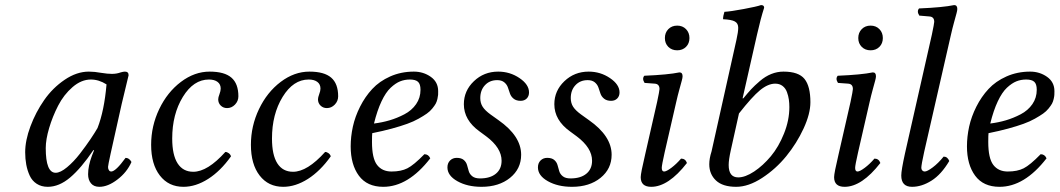

<svg xmlns="http://www.w3.org/2000/svg" viewBox="-20 -718 4128 748"><path d="M359.9 -219.2Q386.2 -286.6 395 -389.2Q365.2 -408.2 334 -408.2Q296.9 -408.2 262.7 -378.7Q228.5 -349.1 206.5 -306.4Q184.6 -263.7 171.4 -219Q158.2 -174.3 158.2 -141.1Q158.2 -44.9 196.8 -44.9Q215.3 -44.9 241.2 -66.4Q267.1 -87.9 291.3 -119.1Q315.4 -150.4 332.8 -176.3Q350.1 -202.1 359.9 -219.2ZM466.8 -439Q481 -439 481 -424.8Q478 -414.1 454.1 -313L411.1 -120.1Q400.9 -73.2 400.9 -67.9Q400.9 -60.5 403.6 -56.2Q406.2 -51.8 408.4 -50.8Q410.6 -49.8 413.1 -49.8Q430.7 -49.8 469.2 -103Q483.4 -103 492.2 -86.9Q474.6 -46.9 437.5 -18.6Q400.4 9.8 367.2 9.8Q345.7 9.8 334.5 -3.7Q323.2 -17.1 323.2 -39.1Q323.2 -71.3 337.9 -110.8L346.2 -131.8L344.2 -133.8Q296.4 -63 253.4 -26.6Q210.4 9.8 166 9.8Q141.1 9.8 123 -2Q105 -13.7 95.7 -33.9Q86.4 -54.2 82.3 -76.7Q78.1 -99.1 78.1 -125Q78.1 -170.9 98.6 -225.8Q119.1 -280.8 152.1 -328.1Q185.1 -375.5 231.9 -407.2Q278.8 -439 326.2 -439Q348.1 -439 375 -434.1Q398.9 -430.2 416 -430.2Q434.6 -430.2 450.2 -436Q460.4 -439 466.8 -439Z M879.9 -108.9Q839.4 -51.8 791 -21Q742.7 9.8 694.8 9.8Q636.7 9.8 602.8 -34.2Q568.8 -78.1 568.8 -153.8Q568.8 -227.1 600.3 -293Q631.8 -358.9 684.8 -398.9Q737.8 -439 796.9 -439Q854.5 -439 881.6 -415.5Q908.7 -392.1 908.7 -342.8Q908.7 -324.2 895.5 -310.5Q882.3 -296.9 864.7 -296.9Q850.1 -296.9 840.1 -306.6Q830.1 -316.4 830.1 -331.1Q830.1 -338.4 835 -351.1Q839.8 -363.8 839.8 -373Q839.8 -389.6 827.6 -398.9Q815.4 -408.2 793.9 -408.2Q733.9 -408.2 692.4 -340.6Q650.9 -272.9 650.9 -178.2Q650.9 -114.3 671.9 -81.5Q692.9 -48.8 732.9 -48.8Q788.6 -48.8 857.9 -126Q864.7 -126 871.3 -121.1Q877.9 -116.2 879.9 -108.9Z M1268.6 -108.9Q1228 -51.8 1179.7 -21Q1131.3 9.8 1083.5 9.8Q1025.4 9.8 991.5 -34.2Q957.5 -78.1 957.5 -153.8Q957.5 -227.1 989 -293Q1020.5 -358.9 1073.5 -398.9Q1126.5 -439 1185.5 -439Q1243.2 -439 1270.3 -415.5Q1297.4 -392.1 1297.4 -342.8Q1297.4 -324.2 1284.2 -310.5Q1271 -296.9 1253.4 -296.9Q1238.8 -296.9 1228.8 -306.6Q1218.8 -316.4 1218.8 -331.1Q1218.8 -338.4 1223.6 -351.1Q1228.5 -363.8 1228.5 -373Q1228.5 -389.6 1216.3 -398.9Q1204.1 -408.2 1182.6 -408.2Q1122.6 -408.2 1081.1 -340.6Q1039.6 -272.9 1039.6 -178.2Q1039.6 -114.3 1060.5 -81.5Q1081.5 -48.8 1121.6 -48.8Q1177.2 -48.8 1246.6 -126Q1253.4 -126 1260 -121.1Q1266.6 -116.2 1268.6 -108.9Z M1618.2 -368.2Q1618.2 -390.6 1608.4 -399.4Q1598.6 -408.2 1577.1 -408.2Q1556.6 -408.2 1538.8 -401.1Q1521 -394 1502 -376.2Q1482.9 -358.4 1466.3 -323.2Q1449.7 -288.1 1437 -236.8Q1468.8 -240.7 1497.8 -249.3Q1526.9 -257.8 1555.4 -272.7Q1584 -287.6 1601.1 -312.3Q1618.2 -336.9 1618.2 -368.2ZM1430.2 -199.2Q1429.2 -191.4 1429.2 -165Q1429.2 -101.1 1449 -75.4Q1468.8 -49.8 1505.4 -49.8Q1542.5 -49.8 1567.1 -62.3Q1591.8 -74.7 1633.3 -117.2Q1649.4 -117.2 1656.2 -101.1Q1570.3 9.8 1473.1 9.8Q1410.2 9.8 1378.2 -33.4Q1346.2 -76.7 1346.2 -147.9Q1346.2 -185.5 1354.7 -224.6Q1363.3 -263.7 1382.8 -302.5Q1402.3 -341.3 1430.2 -371.3Q1458 -401.4 1500.2 -420.2Q1542.5 -439 1592.3 -439Q1629.4 -439 1658.2 -418.7Q1687 -398.4 1687 -362.8Q1687 -354 1686.8 -348.6Q1686.5 -343.3 1684.1 -332.5Q1681.6 -321.8 1677.5 -314.2Q1673.3 -306.6 1664.3 -295.4Q1655.3 -284.2 1642.8 -275.4Q1630.4 -266.6 1610.8 -255.6Q1591.3 -244.6 1566.4 -235.6Q1541.5 -226.6 1506.6 -217Q1471.7 -207.5 1430.2 -199.2Z M1723.1 -65.9Q1723.1 -82.5 1733.4 -92.8Q1743.7 -103 1759.3 -103Q1777.3 -103 1786.9 -94.7Q1796.4 -86.4 1799.6 -74.7Q1802.7 -63 1806.2 -51.3Q1809.6 -39.6 1820.1 -31.2Q1830.6 -22.9 1850.1 -22.9Q1889.6 -22.9 1911.9 -41.3Q1934.1 -59.6 1934.1 -91.8Q1934.1 -142.1 1874 -187L1848.1 -206.1Q1787.1 -250 1787.1 -312Q1787.1 -364.3 1826.2 -401.6Q1865.2 -439 1920.9 -439Q1966.8 -439 2003.9 -413.8Q2041 -388.7 2041 -357.9Q2041 -343.3 2032 -334.2Q2022.9 -325.2 2008.3 -325.2Q1991.2 -325.2 1981 -333.5Q1970.7 -341.8 1966.8 -353.5Q1962.9 -365.2 1958.7 -377.2Q1954.6 -389.2 1944.3 -397.5Q1934.1 -405.8 1917 -405.8Q1887.7 -405.8 1869.4 -386.2Q1851.1 -366.7 1851.1 -335.9Q1851.1 -316.4 1860.4 -302Q1869.6 -287.6 1891.1 -272L1921.9 -250Q2010.3 -188 2010.3 -115.2Q2010.3 -60.1 1967 -25.1Q1923.8 9.8 1856 9.8Q1800.8 9.8 1762 -12Q1723.1 -33.7 1723.1 -65.9Z M2075.7 -65.9Q2075.7 -82.5 2085.9 -92.8Q2096.2 -103 2111.8 -103Q2129.9 -103 2139.4 -94.7Q2148.9 -86.4 2152.1 -74.7Q2155.3 -63 2158.7 -51.3Q2162.1 -39.6 2172.6 -31.2Q2183.1 -22.9 2202.6 -22.9Q2242.2 -22.9 2264.4 -41.3Q2286.6 -59.6 2286.6 -91.8Q2286.6 -142.1 2226.6 -187L2200.7 -206.1Q2139.6 -250 2139.6 -312Q2139.6 -364.3 2178.7 -401.6Q2217.8 -439 2273.4 -439Q2319.3 -439 2356.4 -413.8Q2393.6 -388.7 2393.6 -357.9Q2393.6 -343.3 2384.5 -334.2Q2375.5 -325.2 2360.8 -325.2Q2343.8 -325.2 2333.5 -333.5Q2323.2 -341.8 2319.3 -353.5Q2315.4 -365.2 2311.3 -377.2Q2307.1 -389.2 2296.9 -397.5Q2286.6 -405.8 2269.5 -405.8Q2240.2 -405.8 2221.9 -386.2Q2203.6 -366.7 2203.6 -335.9Q2203.6 -316.4 2212.9 -302Q2222.2 -287.6 2243.7 -272L2274.4 -250Q2362.8 -188 2362.8 -115.2Q2362.8 -60.1 2319.6 -25.1Q2276.4 9.8 2208.5 9.8Q2153.3 9.8 2114.5 -12Q2075.7 -33.7 2075.7 -65.9Z M2614.3 -319.8 2569.3 -124Q2558.1 -74.2 2558.1 -64Q2558.1 -49.8 2567.4 -49.8Q2576.2 -49.8 2595.5 -64.2Q2614.7 -78.6 2633.3 -100.1Q2650.4 -100.1 2656.2 -83Q2584 9.8 2517.1 9.8Q2476.1 9.8 2476.1 -27.8Q2476.1 -43 2493.2 -115.2L2540 -320.8Q2549.3 -364.7 2549.3 -371.1Q2549.3 -390.6 2531.2 -392.1L2491.2 -395Q2480.5 -411.6 2490.2 -422.9Q2583 -426.8 2627 -436Q2639.2 -436 2639.2 -420.9Q2639.2 -415 2636.2 -404.1Q2633.3 -393.1 2626.7 -369.4Q2620.1 -345.7 2614.3 -319.8ZM2583.7 -535.4Q2570.3 -548.8 2570.3 -569.8Q2570.3 -590.8 2583.7 -604.5Q2597.2 -618.2 2618.2 -618.2Q2639.2 -618.2 2652.6 -604.5Q2666 -590.8 2666 -569.8Q2666 -548.8 2652.6 -535.4Q2639.2 -522 2618.2 -522Q2597.2 -522 2583.7 -535.4Z M2858.9 -275.9 2827.1 -132.8Q2818.8 -95.7 2818.8 -75.2Q2818.8 -26.9 2856 -26.9Q2883.3 -26.9 2918 -49.8Q2952.6 -72.8 2983.2 -109.4Q3013.7 -146 3034.4 -197.8Q3055.2 -249.5 3055.2 -300.8Q3055.2 -316.4 3053.2 -330.3Q3051.3 -344.2 3045.9 -359.1Q3040.5 -374 3028.8 -383.1Q3017.1 -392.1 3000 -392.1Q2972.2 -392.1 2940.9 -366.5Q2909.7 -340.8 2858.9 -275.9ZM2743.2 -78.1Q2743.2 -100.6 2752 -127.9L2849.1 -563Q2856 -593.8 2856 -609.9Q2856 -627 2843 -634.3Q2830.1 -641.6 2796.9 -643.1Q2796.9 -655.8 2802.2 -671.9Q2826.7 -673.3 2877.7 -682.9Q2928.7 -692.4 2944.8 -698.2Q2957 -698.2 2957 -688Q2943.4 -646 2929.2 -583L2873 -335H2876Q2893.6 -356.4 2906.5 -370.4Q2919.4 -384.3 2940.4 -402.3Q2961.4 -420.4 2984.6 -429.7Q3007.8 -439 3032.2 -439Q3091.3 -439 3114.3 -410.4Q3137.2 -381.8 3137.2 -319.8Q3137.2 -274.9 3110.6 -217.3Q3084 -159.7 3043.2 -109.6Q3002.4 -59.6 2949.2 -24.9Q2896 9.8 2848.1 9.8Q2795.4 9.8 2769.3 -14.9Q2743.2 -39.6 2743.2 -78.1Z M3367.7 -319.8 3322.8 -124Q3311.5 -74.2 3311.5 -64Q3311.5 -49.8 3320.8 -49.8Q3329.6 -49.8 3348.9 -64.2Q3368.2 -78.6 3386.7 -100.1Q3403.8 -100.1 3409.7 -83Q3337.4 9.8 3270.5 9.8Q3229.5 9.8 3229.5 -27.8Q3229.5 -43 3246.6 -115.2L3293.5 -320.8Q3302.7 -364.7 3302.7 -371.1Q3302.7 -390.6 3284.7 -392.1L3244.6 -395Q3233.9 -411.6 3243.7 -422.9Q3336.4 -426.8 3380.4 -436Q3392.6 -436 3392.6 -420.9Q3392.6 -415 3389.6 -404.1Q3386.7 -393.1 3380.1 -369.4Q3373.5 -345.7 3367.7 -319.8ZM3337.2 -535.4Q3323.7 -548.8 3323.7 -569.8Q3323.7 -590.8 3337.2 -604.5Q3350.6 -618.2 3371.6 -618.2Q3392.6 -618.2 3406 -604.5Q3419.4 -590.8 3419.4 -569.8Q3419.4 -548.8 3406 -535.4Q3392.6 -522 3371.6 -522Q3350.6 -522 3337.2 -535.4Z M3684.6 -582 3580.6 -127Q3569.3 -75.7 3569.3 -64Q3569.3 -58.1 3573 -54Q3576.7 -49.8 3582.5 -49.8Q3592.3 -49.8 3613.8 -65.9Q3635.3 -82 3656.2 -107.9Q3671.4 -107.9 3678.2 -90.8Q3647 -38.1 3608.9 -14.2Q3570.8 9.8 3533.2 9.8Q3491.2 9.8 3491.2 -34.2Q3491.2 -54.2 3505.4 -119.1L3610.4 -583Q3619.6 -627 3619.6 -632.8Q3619.6 -652.3 3601.6 -653.8L3561.5 -657.2Q3550.8 -673.8 3560.5 -685.1Q3653.3 -689 3697.3 -698.2Q3709.5 -698.2 3709.5 -683.1Q3709.5 -677.2 3706.5 -666.3Q3703.6 -655.3 3697 -631.6Q3690.4 -607.9 3684.6 -582Z M4019 -368.2Q4019 -390.6 4009.3 -399.4Q3999.5 -408.2 3978 -408.2Q3957.5 -408.2 3939.7 -401.1Q3921.9 -394 3902.8 -376.2Q3883.8 -358.4 3867.2 -323.2Q3850.6 -288.1 3837.9 -236.8Q3869.6 -240.7 3898.7 -249.3Q3927.7 -257.8 3956.3 -272.7Q3984.9 -287.6 4002 -312.3Q4019 -336.9 4019 -368.2ZM3831.1 -199.2Q3830.1 -191.4 3830.1 -165Q3830.1 -101.1 3849.9 -75.4Q3869.6 -49.8 3906.2 -49.8Q3943.4 -49.8 3968 -62.3Q3992.7 -74.7 4034.2 -117.2Q4050.3 -117.2 4057.1 -101.1Q3971.2 9.8 3874 9.8Q3811 9.8 3779.1 -33.4Q3747.1 -76.7 3747.1 -147.9Q3747.1 -185.5 3755.6 -224.6Q3764.2 -263.7 3783.7 -302.5Q3803.2 -341.3 3831.1 -371.3Q3858.9 -401.4 3901.1 -420.2Q3943.4 -439 3993.2 -439Q4030.3 -439 4059.1 -418.7Q4087.9 -398.4 4087.9 -362.8Q4087.9 -354 4087.6 -348.6Q4087.4 -343.3 4085 -332.5Q4082.5 -321.8 4078.4 -314.2Q4074.2 -306.6 4065.2 -295.4Q4056.2 -284.2 4043.7 -275.4Q4031.2 -266.6 4011.7 -255.6Q3992.2 -244.6 3967.3 -235.6Q3942.4 -226.6 3907.5 -217Q3872.6 -207.5 3831.1 -199.2Z"/></svg>

Font: Common Serif
Style: Italic
Weight: 400
Italic angle: -12°
Designer: Philipp H. Poll, Khaled Hosny
Foundry: Stefan Peev, Context Ltd.
Version: Version 1.026